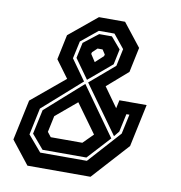

<svg xmlns="http://www.w3.org/2000/svg" viewBox="-79 -774 799 847"><g transform="rotate(10 320.5 -350.0)"><path d="M99.5 0.5 18.5 -102.5 57 -283.5 205.5 -407 148 -485 171.5 -596.5 296.5 -699.5H413.5L494.5 -596.5L471 -485L378.5 -404.5L441 -317L449 -354H571L530.5 -163.5L382 0.5ZM145 -66H354L484.5 -211L503.5 -299H490L472.5 -218L453 -194L299.5 -407.5L409.5 -501.5L426 -579L376.5 -640H306.5L232 -579L215 -501L281 -408.5L110 -257L84.5 -137ZM292.5 -418 230 -505.5 245 -575 310.5 -626H367.5L411 -575L396.5 -506ZM312.5 -501 348.5 -534 350.5 -541.5 337 -562H314.5L293 -541.5L291 -534ZM153 -80 99.5 -143 123 -252 288.5 -399 443 -182 349.5 -80ZM179 -141H320.5L365 -185.5L272 -314L178 -235L162.5 -162Z"/></g></svg>

Font: Tourney Expanded Regular
Style: Bold Italic
Weight: 700
Width: 7
Italic angle: -12°
Designer: Tyler Finck
Foundry: Etcetera Type Co
Version: Version 1.010; ttfautohint (v1.8.3)